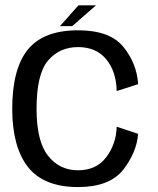

<svg xmlns="http://www.w3.org/2000/svg" viewBox="-20 -714 606 738"><path d="M280 5C361 5 419 -17.5 454 -62C488.5 -107 507.5 -153 511 -199.5L428.5 -227C427.5 -183 414 -144 388.5 -110C363 -76 327 -59.5 280 -59.5C232.5 -59.5 194 -78 164.5 -115.5C135 -153 120.5 -213 120.5 -295.5C120.5 -384 135 -445.5 164 -480.5C193.5 -515.5 232 -533 280 -533C327 -533 363 -517 388.5 -486C414 -455 427.5 -414 428.5 -364L511 -390.5C507.5 -443.5 489 -491 454 -534C419.5 -576.5 361.5 -597.5 280 -597.5C191.5 -597.5 127.5 -573 87 -523.5C47 -474 27 -398 27 -295.5C27 -199 47 -124.5 87 -72.5C127.5 -21 191.5 5 280 5ZM210.5 -613.5H257.5L349 -693.5H281.5Z"/></svg>

Font: Anybody
Style: Regular
Weight: 400
Designer: Tyler Finck
Foundry: Etcetera Type Company
Version: Version 1.110